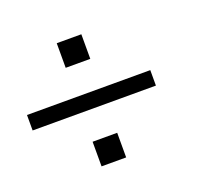

<svg xmlns="http://www.w3.org/2000/svg" viewBox="-87 -566 720 666"><g transform="rotate(-20 273.0 -233.5)"><path d="M272.9 -370.1H182.1V-460.9H272.9ZM272.9 -6.3H182.1V-97.2H272.9ZM455.1 -205.1H0V-262.2H455.1Z"/></g></svg>

Font: Anonymous Pro
Style: Regular
Weight: 400
Monospace: yes
Designer: Mark Simonson
Version: Version 1.002